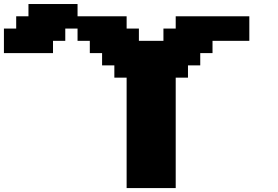

<svg xmlns="http://www.w3.org/2000/svg" viewBox="-20 -958 1415 978"><path d="M625 0H875V-562.5H937.5V-625H1000V-687.5H1062.5V-750H1250V-875H875V-812.5H812.5V-750H687.5V-812.5H625V-875H375V-937.5H125V-875H62.5V-812.5H0V-687.5H250V-750H312.5V-812.5H375V-750H437.5V-687.5H500V-625H562.5V-562.5H625Z"/></svg>

Font: Faithful 32x
Style: Bold
Weight: 400
Foundry: Faithful Resource Pack
Version: Version 1.0; January 27, 2023